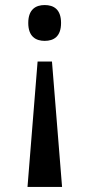

<svg xmlns="http://www.w3.org/2000/svg" viewBox="-20 -561 355 761"><path d="M157 -541C122 -541 92 -524 92 -470C92 -416 122 -399 157 -399C193 -399 222 -416 222 -470C222 -524 193 -541 157 -541ZM186 -317H129L89 180H226Z"/></svg>

Font: Noto Serif Georgian Condensed SemiBold
Style: Regular
Weight: 600
Width: 3
Designer: Monotype Design Team, Akaki Razmadze
Foundry: Google LLC
Version: Version 2.003